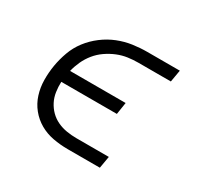

<svg xmlns="http://www.w3.org/2000/svg" viewBox="-117 -662 834 805"><g transform="rotate(30 300.0 -260.0)"><path d="M296 0Q260 0 225 -6.5Q190 -13 160.5 -30Q131 -47 109.5 -73.5Q88 -100 77.5 -133Q67 -166 66.5 -202Q66 -238 72 -274Q78 -309 90.5 -343.5Q103 -378 125.5 -407.5Q148 -437 178.5 -460Q209 -483 243 -496.5Q277 -510 312 -515Q347 -520 382 -520H539L529 -462H372Q347 -462 322 -458.5Q297 -455 272.5 -445Q248 -435 225.5 -419.5Q203 -404 186 -383Q169 -362 158 -338Q147 -314 141 -289H410L401 -231H132Q131 -207 134.5 -183Q138 -159 148.5 -138.5Q159 -118 175 -102Q191 -86 212 -76Q233 -66 257 -62Q281 -58 305 -58H462L452 0Z"/></g></svg>

Font: Iosevka SS04 Lt Ex Obl
Style: Regular
Weight: 300
Width: 7
Italic angle: -9°
Monospace: yes
Designer: Belleve Invis
Foundry: Belleve Invis
Version: Version 19.0.0; ttfautohint (v1.8.4)